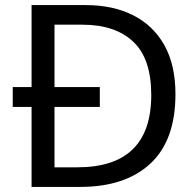

<svg xmlns="http://www.w3.org/2000/svg" viewBox="-20 -734 770 754"><path d="M317 -714Q424 -714 503 -674Q582 -634 625.5 -556.5Q669 -479 669 -364Q669 -183 570.5 -91.5Q472 0 295 0H104V-314H30V-392H104V-714ZM304 -637H194V-392H372V-314H194V-77H284Q574 -77 574 -361Q574 -504 503 -570.5Q432 -637 304 -637Z"/></svg>

Font: Noto Sans Gothic
Style: Regular
Weight: 400
Designer: Monotype Design Team
Foundry: Monotype Imaging Inc.
Version: Version 2.001; ttfautohint (v1.8.4.7-5d5b)